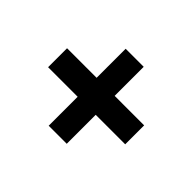

<svg xmlns="http://www.w3.org/2000/svg" viewBox="-108 -727 881 881"><g transform="rotate(-45 333.0 -286.0)"><path d="M271 -35.2V-535.6H394V-35.2ZM83 -226.6V-343.8H582.5V-226.6Z"/></g></svg>

Font: Inter 24pt
Style: Bold
Weight: 700
Designer: Rasmus Andersson
Foundry: rsms
Version: Version 4.001;git-66647c0bb